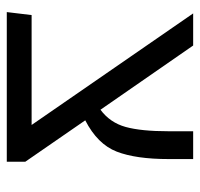

<svg xmlns="http://www.w3.org/2000/svg" viewBox="-32 -572 603 580"><g transform="rotate(90 270.0 -281.5)"><path d="M343 -237 468 -56V0H16L25 -75H357L20 -563H117L311 -283Q350 -312 363 -359Q376 -406 376 -489V-563H460V-489Q460 -390 437.5 -332Q415 -274 343 -237Z"/></g></svg>

Font: FiraGO Book
Style: Regular
Weight: 350
Designer: bBox Type
Foundry: bBox Type GmbH
Version: Version 1.001;PS 001.001;hotconv 1.0.88;makeotf.lib2.5.64775